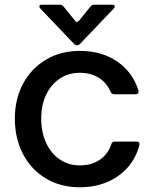

<svg xmlns="http://www.w3.org/2000/svg" viewBox="-20 -784 651 815"><path d="M43 -281Q43 -364 78 -429Q113 -494 175.5 -531Q238 -568 319 -568Q412 -568 478 -522.5Q544 -477 568 -399V-395Q568 -384 556 -384H464Q454 -384 449 -395Q433 -433 399 -454Q365 -475 319 -475Q271 -475 234 -450.5Q197 -426 176 -382Q155 -338 155 -281Q155 -222 176 -177Q197 -132 234 -107Q271 -82 319 -82Q369 -82 404 -106Q439 -130 453 -173Q456 -183 468 -183H560Q574 -183 572 -169Q550 -85 481.5 -37Q413 11 319 11Q238 11 175.5 -26Q113 -63 78 -129.5Q43 -196 43 -281ZM294 -598 151 -748Q147 -752 147 -757Q147 -764 158 -764H234Q245 -764 250 -756L298 -697Q301 -691 307 -691Q311 -691 316 -697L364 -756Q370 -764 380 -764H456Q467 -764 467 -757Q467 -752 463 -748L320 -598Q314 -592 307 -592Q300 -592 294 -598Z"/></svg>

Font: Open Sauce Two Medium
Style: Regular
Weight: 500
Designer: Alfredo Marco Pradil
Foundry: Creative Sauce Fz LLC
Version: Version 1.477